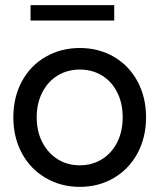

<svg xmlns="http://www.w3.org/2000/svg" viewBox="-20 -722 621 748"><path d="M157.5 -29C197.2 -5.7 241.7 6 291 6C340.3 6 384.7 -5.7 424 -29C463.3 -52.3 494 -84.5 516 -125.5C538 -166.5 549 -213 549 -265C549 -317 538 -363.5 516 -404.5C494 -445.5 463.3 -477.5 424 -500.5C384.7 -523.5 340.3 -535 291 -535C241.7 -535 197.2 -523.5 157.5 -500.5C117.8 -477.5 87 -445.5 65 -404.5C43 -363.5 32 -317 32 -265C32 -213 43 -166.5 65 -125.5C87 -84.5 117.8 -52.3 157.5 -29ZM377 -101.5C351.7 -85.8 323 -78 291 -78C259 -78 230.3 -85.8 205 -101.5C179.7 -117.2 159.7 -139.2 145 -167.5C130.3 -195.8 123 -228.3 123 -265C123 -301.7 130.3 -334.2 145 -362.5C159.7 -390.8 179.7 -412.7 205 -428C230.3 -443.3 259 -451 291 -451C323 -451 351.7 -443.3 377 -428C402.3 -412.7 422.2 -390.8 436.5 -362.5C450.8 -334.2 458 -301.7 458 -265C458 -228.3 450.8 -195.8 436.5 -167.5C422.2 -139.2 402.3 -117.2 377 -101.5ZM99 -702V-642H425V-702Z"/></svg>

Font: Rookery
Style: Regular
Weight: 400
Designer: Ryan Kimball / Julieta Ulanovsky
Foundry: Motorola Mobility LLC.
Version: Version 1.0